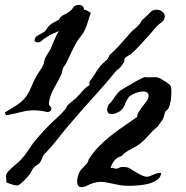

<svg xmlns="http://www.w3.org/2000/svg" viewBox="-35 -757 761 786"><path d="M336.9 -704.1Q329.1 -684.6 324.7 -667.5Q320.3 -650.4 310.5 -630.9Q304.7 -619.1 295.4 -607.9Q286.1 -596.7 278.3 -584Q267.6 -564.5 257.8 -543.9Q248 -523.4 237.3 -501Q234.4 -495.1 229.5 -488.8Q224.6 -482.4 222.7 -476.6Q220.7 -471.7 219.7 -465.8Q218.8 -460 216.8 -454.1Q206.1 -430.7 191.9 -406.2Q177.7 -381.8 169.9 -358.4Q165 -340.8 165 -331.1Q166 -327.1 171.9 -319.8Q177.7 -312.5 173.8 -305.7Q167 -295.9 153.3 -299.3Q139.6 -302.7 129.9 -303.7Q91.8 -308.6 57.6 -299.8Q23.4 -291 -9.8 -285.2Q-11.7 -288.1 -13.2 -290.5Q-14.6 -293 -14.6 -296.9Q-2.9 -304.7 9.3 -311.5Q21.5 -318.4 33.7 -326.7Q45.9 -335 56.6 -344.7Q67.4 -354.5 76.2 -368.2Q85 -381.8 92.3 -399.4Q99.6 -417 108.4 -434.6Q116.2 -451.2 127.4 -466.3Q138.7 -481.4 143.6 -495.1Q145.5 -499 145.5 -502.9Q145.5 -506.8 147.5 -510.7Q150.4 -522.5 158.7 -534.7Q167 -546.9 172.9 -558.6Q181.6 -578.1 188.5 -595.7Q195.3 -613.3 206.1 -629.9Q195.3 -625 180.7 -618.7Q166 -612.3 152.3 -602.5Q143.6 -597.7 135.3 -589.8Q127 -582 114.3 -584Q112.3 -584 109.4 -586.9Q106.4 -589.8 106.4 -591.8Q106.4 -598.6 110.8 -604Q115.2 -609.4 122.1 -613.3Q128.9 -617.2 135.7 -620.6Q142.6 -624 146.5 -627Q152.3 -631.8 156.2 -638.7Q160.2 -645.5 166 -651.4Q174.8 -660.2 185.5 -665.5Q196.3 -670.9 207 -676.8Q212.9 -690.4 225.6 -695.8Q238.3 -701.2 252 -711.9Q258.8 -716.8 263.7 -724.6Q268.6 -732.4 274.4 -734.4Q288.1 -739.3 298.3 -734.9Q308.6 -730.5 308.6 -717.8Q319.3 -715.8 324.7 -711.9Q330.1 -708 336.9 -704.1ZM475.6 -518.6Q473.6 -513.7 474.1 -510.3Q474.6 -506.8 472.7 -502Q465.8 -492.2 459 -483.4Q452.1 -474.6 442.4 -468.8Q398.4 -415 352.5 -364.7Q306.6 -314.5 261.7 -261.7Q231.4 -227.5 203.6 -191.4Q175.8 -155.3 144.5 -124Q140.6 -119.1 137.2 -108.9Q133.8 -98.6 127.9 -90.8Q124 -85.9 115.7 -81.1Q107.4 -76.2 99.6 -66.4Q96.7 -61.5 94.2 -56.6Q91.8 -51.8 88.9 -46.9Q85.9 -43 79.6 -35.2Q73.2 -27.3 64.9 -19Q56.6 -10.7 49.3 -4.9Q42 1 38.1 2Q34.2 2.9 23.4 0.5Q12.7 -2 10.7 -2.9Q4.9 -4.9 0 -6.8Q-4.9 -8.8 -9.8 -10.7Q-7.8 -19.5 -9.8 -27.8Q-11.7 -36.1 -8.8 -43.9Q-5.9 -50.8 1.5 -58.1Q8.8 -65.4 17.6 -73.7Q26.4 -82 35.6 -89.4Q44.9 -96.7 50.8 -103.5Q67.4 -121.1 79.1 -139.2Q90.8 -157.2 102.5 -173.8Q116.2 -190.4 132.3 -208.5Q148.4 -226.6 165 -243.2Q181.6 -259.8 199.2 -275.4Q216.8 -291 230.5 -307.6Q234.4 -312.5 236.8 -317.4Q239.3 -322.3 243.2 -327.1Q251 -335 259.8 -341.8Q268.6 -348.6 277.3 -356.4Q291 -370.1 302.2 -383.8Q313.5 -397.5 330.1 -407.2Q333 -413.1 331.5 -416Q330.1 -418.9 332 -423.8Q343.8 -438.5 353 -454.1Q362.3 -469.7 374 -484.4Q382.8 -496.1 395.5 -505.9Q408.2 -515.6 413.1 -531.2Q435.5 -550.8 457 -575.2Q478.5 -599.6 501 -625Q508.8 -633.8 518.1 -640.6Q527.3 -647.5 535.2 -657.2Q539.1 -661.1 541 -665.5Q543 -669.9 546.9 -674.8Q550.8 -678.7 556.6 -683.6Q562.5 -688.5 569.3 -695.3Q575.2 -702.1 580.1 -707Q585 -711.9 589.8 -713.9Q598.6 -717.8 607.9 -717.3Q617.2 -716.8 625 -712.4Q632.8 -708 636.7 -701.2Q640.6 -694.3 639.6 -686.5Q637.7 -673.8 625.5 -665Q613.3 -656.2 605.5 -648.4Q598.6 -640.6 592.8 -633.3Q586.9 -626 580.1 -618.2Q560.5 -596.7 540.5 -574.7Q520.5 -552.7 500 -534.2Q486.3 -528.3 475.6 -518.6ZM417 -69.3Q424.8 -71.3 430.2 -68.8Q435.5 -66.4 442.4 -66.4Q447.3 -67.4 451.7 -69.8Q456.1 -72.3 461.9 -73.2Q485.4 -75.2 498.5 -66.4Q511.7 -57.6 525.4 -49.8Q533.2 -44.9 542.5 -40.5Q551.8 -36.1 559.6 -34.2Q568.4 -32.2 576.2 -35.2Q584 -38.1 591.8 -41.5Q599.6 -44.9 607.4 -47.4Q615.2 -49.8 625 -48.8Q623 -30.3 607.9 -20.5Q592.8 -10.7 580.1 -6.8Q567.4 -2.9 550.8 -0.5Q534.2 2 516.6 2.9Q499 3.9 481.4 3.4Q463.9 2.9 451.2 0Q426.8 -4.9 399.9 -10.3Q373 -15.6 347.7 -7.8Q334 -3.9 319.3 3.9Q304.7 11.7 290 7.8Q279.3 0 280.8 -17.1Q282.2 -34.2 290 -51.8Q293 -58.6 299.3 -64.9Q305.7 -71.3 311.5 -77.6Q317.4 -84 322.3 -89.8Q327.1 -95.7 327.1 -102.5Q345.7 -132.8 369.1 -156.7Q392.6 -180.7 418.5 -201.2Q444.3 -221.7 471.7 -240.2Q499 -258.8 526.4 -278.3Q526.4 -289.1 533.7 -300.3Q541 -311.5 550.3 -323.2Q559.6 -335 566.9 -345.7Q574.2 -356.4 573.2 -366.2Q572.3 -377.9 562.5 -380.9Q552.7 -383.8 540.5 -381.8Q528.3 -379.9 515.1 -374Q502 -368.2 493.2 -361.3Q484.4 -349.6 478.5 -334Q472.7 -318.4 461.9 -306.6Q455.1 -299.8 440.4 -293.9Q425.8 -288.1 414.1 -291Q406.2 -293 404.3 -302.7Q402.3 -312.5 407.2 -323.2Q409.2 -328.1 413.6 -332.5Q418 -336.9 421.9 -341.8Q431.6 -355.5 439.5 -366.7Q447.3 -377.9 458 -386.7Q465.8 -391.6 475.6 -397.5Q485.4 -403.3 494.1 -408.2Q509.8 -418 524.4 -425.8Q539.1 -433.6 555.7 -441.4Q572.3 -439.5 592.3 -440.9Q612.3 -442.4 625 -433.6Q633.8 -427.7 646.5 -419.9Q659.2 -412.1 662.1 -407.2Q667 -399.4 666.5 -379.9Q666 -360.4 664.1 -345.7Q663.1 -340.8 660.6 -330.1Q658.2 -319.3 655.3 -314.5Q653.3 -309.6 648.4 -306.2Q643.6 -302.7 641.6 -298.8Q638.7 -293.9 637.7 -287.6Q636.7 -281.2 634.8 -276.4Q629.9 -264.6 623 -256.3Q616.2 -248 611.3 -239.3Q589.8 -222.7 573.2 -202.6Q556.6 -182.6 534.2 -166Q520.5 -156.2 504.9 -148.4Q489.3 -140.6 475.6 -130.9Q472.7 -128.9 469.2 -124.5Q465.8 -120.1 461.9 -118.2Q459 -116.2 455.1 -115.2Q451.2 -114.3 448.2 -112.3Q435.5 -104.5 428.7 -93.8Q421.9 -83 417 -69.3Z"/></svg>

Font: Trade Winds
Style: Regular
Weight: 400
Designer: Squid
Foundry: Font Diner, Inc DBA Sideshow
Version: Version 1.000